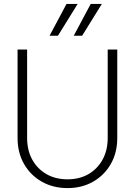

<svg xmlns="http://www.w3.org/2000/svg" viewBox="-20 -952 690 984"><path d="M326 12Q253 12 195 -20.5Q137 -53 103.5 -111Q70 -169 70 -245V-698H119V-245Q119 -182 145 -134.5Q171 -87 217.5 -60Q264 -33 326 -33Q388 -33 434 -60Q480 -87 506 -134.5Q532 -182 532 -245V-698H581V-245Q581 -169 547.5 -111Q514 -53 456.5 -20.5Q399 12 326 12ZM234 -769 321 -932H378L277 -769ZM358 -769 445 -932H502L401 -769Z"/></svg>

Font: Azeret Mono Thin Thin
Style: Regular
Weight: 250
Version: Version 1.002